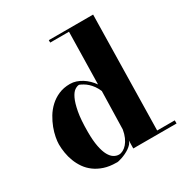

<svg xmlns="http://www.w3.org/2000/svg" viewBox="-159 -782 900 938"><g transform="rotate(-30 290.5 -313.0)"><path d="M337.9 -35.2Q335.9 -25.4 328.4 -16.8Q320.8 -8.3 310.1 -0.7Q299.3 6.8 286.9 12.7Q274.4 18.6 262.9 22.5Q251.5 26.4 242.9 28.1Q234.4 29.8 231 28.8Q192.9 28.8 163.3 19Q133.8 9.3 111.6 -7.1Q89.4 -23.4 74.2 -45.2Q59.1 -66.9 49.8 -91.1Q40.5 -115.2 36.4 -140.6Q32.2 -166 32.2 -189Q32.2 -205.1 36.6 -228.5Q41 -252 50.5 -277.3Q60.1 -302.7 75.2 -327.9Q90.3 -353 111.8 -373Q133.3 -393.1 161.6 -405.5Q189.9 -418 226.1 -418Q243.7 -418 260.5 -412.4Q277.3 -406.7 292.5 -397.2Q307.6 -387.7 320.8 -374.8Q334 -361.8 344.2 -347.2L350.1 -641.1H244.1V-654.8H494.1L481.9 -7.8H581.1V9.8H336.9ZM262.2 1Q273.4 1 285.4 -5.4Q297.4 -11.7 308.1 -23.9Q318.8 -36.1 326.9 -54.4Q335 -72.8 338.9 -96.2L344.2 -310.1Q336.4 -328.6 326.4 -342.3Q316.4 -356 305.7 -365.7Q294.9 -375.5 283.9 -381.8Q272.9 -388.2 263.2 -392.1Q252 -392.1 238.3 -383.1Q224.6 -374 212.9 -349.6Q201.2 -325.2 193.1 -282.2Q185.1 -239.3 185.1 -170.9Q185.1 -121.6 191.7 -88.4Q198.2 -55.2 209.2 -35.4Q220.2 -15.6 234.1 -7.3Q248 1 262.2 1Z"/></g></svg>

Font: Purple Purse
Style: Regular
Weight: 400
Designer: Astigmatic (AOETI)
Foundry: Astigmatic (AOETI)
Version: Version 1.000